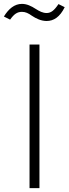

<svg xmlns="http://www.w3.org/2000/svg" viewBox="-28 -968 353 988"><path d="M212 -860C248 -860 280 -880 305 -931L273 -947C251 -914 234 -901 212 -901C192 -901 175 -910 156 -922C133 -937 110 -948 85 -948C46 -948 16 -922 -8 -883L24 -867C44 -895 60 -907 85 -907C103 -907 118 -900 136 -887C157 -873 183 -860 212 -860ZM175 -739H124V0H175Z"/></svg>

Font: Glow Sans SC Normal Light
Style: Regular
Weight: 300
Designer: Ryoko NISHIZUKA (kana, bopomofo & ideographs); Paul D. Hunt (Latin, Greek & Cyrillic); Sandoll Communications, Soo-young
Version: Version 0.93